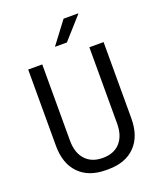

<svg xmlns="http://www.w3.org/2000/svg" viewBox="-162 -992 923 1103"><g transform="rotate(-20 300.0 -440.5)"><path d="M293 10Q188 10 129 -50.5Q70 -111 70 -220V-686H156V-220Q156 -146 194 -104Q232 -62 300 -62Q369 -62 406.5 -104Q444 -146 444 -220V-686H531V-220Q531 -111 472 -50.5Q413 10 307 10ZM259 -756 361 -891H450V-888L332 -756Z"/></g></svg>

Font: Chivo Mono Light
Style: Regular
Weight: 300
Monospace: yes
Designer: Hector Gatti
Foundry: Omnibus-Type
Version: Version 1.008